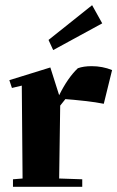

<svg xmlns="http://www.w3.org/2000/svg" viewBox="-20 -720 452 740"><path d="M212 -313 208 -32 297 -29V0H30V-29L67 -32L64 -390L26 -381L16 -411L174 -460L208 -353Q241 -420 280 -457Q302 -465 333 -465Q375 -465 412 -450L380 -320Q351 -326 306 -331Q261 -336 232 -338ZM167 -566 335 -700 374 -630 185 -527Z"/></svg>

Font: Rakkas
Style: Regular
Weight: 400
Designer: Zeynep Akay
Foundry: Zeynep Akay
Version: Version 2.000